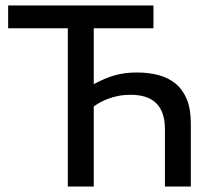

<svg xmlns="http://www.w3.org/2000/svg" viewBox="-20 -682 781 702"><path d="M322.8 0H228V-578.6H9.8V-662.1H541V-578.6H322.8V-374.5Q342.8 -384.8 361.1 -392.8Q379.4 -400.9 398.2 -406.2Q417 -411.6 436.8 -414.3Q456.5 -417 479.5 -417Q522.9 -417 559.3 -407.5Q595.7 -397.9 622.1 -376.2Q648.4 -354.5 663.1 -318.8Q677.7 -283.2 677.7 -231V0H583V-210Q583 -335.4 458 -335.4Q433.6 -335.4 413.6 -331.5Q393.6 -327.6 377 -321.5Q360.4 -315.4 346.9 -307.9Q333.5 -300.3 322.8 -293Z"/></svg>

Font: PT Astra Sans
Style: Regular
Weight: 400
Designer: A.Korolkova, I. Chaeva
Foundry: ParaType Ltd
Version: Version 1.001; ttfautohint (v1.6)